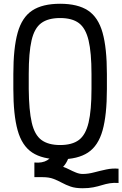

<svg xmlns="http://www.w3.org/2000/svg" viewBox="-20 -834 651 1022"><path d="M300 14Q206 14 151.5 -22Q97 -58 74 -140Q51 -222 51 -360V-440Q51 -578 74 -660Q97 -742 151.5 -778Q206 -814 300 -814Q394 -814 448.5 -778Q503 -742 526 -660Q549 -578 549 -440V-360Q549 -222 526 -140Q503 -58 448.5 -22Q394 14 300 14ZM420 168Q381 168 355.5 159Q330 150 309 138.5Q288 127 264.5 118Q241 109 207 109H163V31Q205 35 231.5 19Q258 3 273 -30L349 -35Q353 -15 343 10.5Q333 36 316 54Q331 59 348.5 68Q366 77 384.5 84.5Q403 92 420 92Q449 92 481 83.5Q513 75 546 68Q579 61 611 64V140Q586 138 564.5 141.5Q543 145 522.5 151.5Q502 158 477 163Q452 168 420 168ZM300 -62Q364 -62 400 -89Q436 -116 451.5 -181.5Q467 -247 467 -360V-440Q467 -554 451.5 -619Q436 -684 400 -711Q364 -738 300 -738Q236 -738 199.5 -711Q163 -684 148 -619Q133 -554 133 -440V-360Q134 -247 149 -181.5Q164 -116 200.5 -89Q237 -62 300 -62Z"/></svg>

Font: Victor Mono Thin Medium
Style: Regular
Weight: 500
Monospace: yes
Version: Version 1.561;gftools[0.9.30]